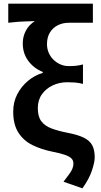

<svg xmlns="http://www.w3.org/2000/svg" viewBox="-20 -817 550 1046"><path d="M429 209 326 173Q344 149 356 133Q368 117 374 103Q380 89 380 74Q380 58 370 47Q360 36 335 27Q310 18 264 9Q205 -3 157 -26.5Q109 -50 80.5 -94Q52 -138 52 -209Q52 -261 74 -303.5Q96 -346 132.5 -376.5Q169 -407 213 -420V-425Q164 -445 134 -485.5Q104 -526 104 -581Q104 -618 121 -650Q138 -682 170 -702Q144 -701 123.5 -700.5Q103 -700 80.5 -698.5Q58 -697 25 -693V-797H486V-693H355Q322 -693 295 -679.5Q268 -666 252 -640Q236 -614 236 -577Q236 -552 245 -530.5Q254 -509 270.5 -492.5Q287 -476 308.5 -466.5Q330 -457 354 -457Q377 -457 393 -458.5Q409 -460 432 -466V-360Q408 -366 388 -367.5Q368 -369 346 -369Q304 -369 267.5 -352Q231 -335 208.5 -303.5Q186 -272 186 -228Q186 -182 205 -156.5Q224 -131 260 -117.5Q296 -104 346 -94Q404 -83 436.5 -67Q469 -51 482.5 -25.5Q496 0 496 40Q496 67 480.5 113Q465 159 429 209Z"/></svg>

Font: Noto Sans KR SemiBold
Style: Regular
Weight: 600
Designer: Ryoko NISHIZUKA  (kana, bopomofo & ideographs); Paul D. Hunt (Latin, Greek & Cyrillic); Sandoll Communications , Soo-you
Foundry: Adobe
Version: Version 2.004-H2;hotconv 1.0.118;makeotfexe 2.5.65603